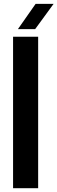

<svg xmlns="http://www.w3.org/2000/svg" viewBox="-20 -994 303 1014"><path d="M49 0V-800H181.5V0ZM74.5 -840 168 -973.5H263L165.5 -840Z"/></svg>

Font: Big Shoulders Stencil Text ExtraBold
Style: Regular
Weight: 800
Designer: Patric King
Foundry: XO Type Co
Version: Version 1.000